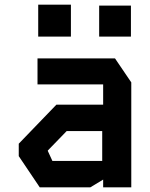

<svg xmlns="http://www.w3.org/2000/svg" viewBox="-20 -799 640 819"><path d="M140 -550V-439H420V-352.5H220.5L60 -186V-133L149.5 0H365.5L420 -33V0H540V-447.5L470.5 -550ZM184 -155V-157L264.5 -240H416V-112.5H203.5ZM403 -643V-775H538.5V-643ZM143 -643V-779H282.5V-643Z"/></svg>

Font: Kode Mono
Style: Regular
Weight: 400
Monospace: yes
Designer: Isa Ozler
Foundry: Kadena LLC
Version: Version 1.000;gftools[0.9.28]